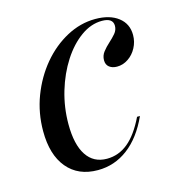

<svg xmlns="http://www.w3.org/2000/svg" viewBox="-74 -494 539 572"><g transform="rotate(-15 195.0 -207.5)"><path d="M160.5 11.3Q100 11.3 66.1 -29.4Q32.3 -70.2 32.3 -142.7Q32.3 -199.2 51.6 -250Q71 -300.8 104 -340.3Q137.1 -379.8 179.8 -402.8Q222.6 -425.8 268.5 -425.8Q312.9 -425.8 339.1 -405.6Q365.3 -385.5 365.3 -350.8Q365.3 -329.8 355.6 -311.7Q346 -293.5 329.8 -282.7Q313.7 -271.8 295.2 -271.8Q280.6 -271.8 271.4 -279Q262.1 -286.3 262.1 -300Q262.1 -314.5 271 -325.8Q279.8 -337.1 291.1 -347.2Q302.4 -357.3 311.3 -367.7Q320.2 -378.2 320.2 -391.1Q320.2 -415.3 286.3 -415.3Q252.4 -415.3 221 -392.7Q189.5 -370.2 164.5 -331.5Q139.5 -292.7 125 -244Q110.5 -195.2 110.5 -143.5Q110.5 -80.6 132.3 -47.6Q154 -14.5 195.2 -14.5Q231.5 -14.5 260.5 -38.3Q289.5 -62.1 313.7 -112.1H322.6Q295.2 -51.6 253.6 -20.2Q212.1 11.3 160.5 11.3Z"/></g></svg>

Font: Playfair 144pt
Style: Italic
Weight: 400
Italic angle: -15.6°
Designer: Claus Eggers Sørensen
Foundry: Claus Eggers Sørensen
Version: Version 2.001;gftools[0.9.30]